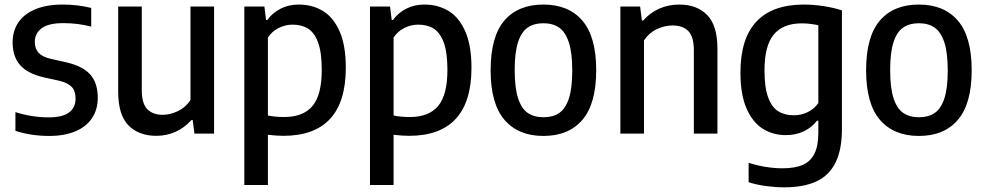

<svg xmlns="http://www.w3.org/2000/svg" viewBox="-20 -572 4219 822"><path d="M46 -12V-92Q116.5 -69.5 189 -69.5Q247 -69.5 275.2 -90.2Q303.5 -111 303.5 -150Q303.5 -182.5 287.2 -199.8Q271 -217 235 -226L166.5 -241Q97 -257.5 65.5 -294Q34 -330.5 34 -391Q34 -439 58.2 -475.5Q82.5 -512 130.8 -532.2Q179 -552.5 248.5 -552.5Q312.5 -552.5 370.5 -538V-458Q314 -473 251.5 -473Q187.5 -473 158.2 -451Q129 -429 129 -393Q129 -364 144.8 -346.5Q160.5 -329 195.5 -320.5L264.5 -305Q335 -288.5 366.8 -252.5Q398.5 -216.5 398.5 -153.5Q398.5 -103 374 -66.2Q349.5 -29.5 302.8 -9.8Q256 10 190.5 10Q113 10 46 -12Z M486 -179.5V-544H587V-185.5Q587 -129 610.5 -104.8Q634 -80.5 676.5 -80.5Q708.5 -80.5 741.5 -96.2Q774.5 -112 795.5 -143.5V-544H896.5V0H812.5L805 -58H799.5Q769.5 -24.5 731 -7.5Q692.5 9.5 649.5 9.5Q574 9.5 530 -35.2Q486 -80 486 -179.5Z M1026 -544H1112L1119 -486.5H1124.5Q1146 -516.5 1180.8 -534.5Q1215.5 -552.5 1259 -552.5Q1316.5 -552.5 1361.8 -525.5Q1407 -498.5 1433.8 -438Q1460.5 -377.5 1460.5 -282Q1460.5 -136 1393.2 -63.2Q1326 9.5 1193.5 9.5Q1164 9.5 1127 5V220H1026ZM1357.5 -273Q1357.5 -347.5 1341.8 -390Q1326 -432.5 1298.8 -449.5Q1271.5 -466.5 1232.5 -466.5Q1201.5 -466.5 1173 -452.2Q1144.5 -438 1127 -411V-77.5Q1158 -71 1196.5 -71Q1278 -71 1317.8 -118.2Q1357.5 -165.5 1357.5 -273Z M1564 -544H1650L1657 -486.5H1662.5Q1684 -516.5 1718.8 -534.5Q1753.5 -552.5 1797 -552.5Q1854.5 -552.5 1899.8 -525.5Q1945 -498.5 1971.8 -438Q1998.5 -377.5 1998.5 -282Q1998.5 -136 1931.2 -63.2Q1864 9.5 1731.5 9.5Q1702 9.5 1665 5V220H1564ZM1895.5 -273Q1895.5 -347.5 1879.8 -390Q1864 -432.5 1836.8 -449.5Q1809.5 -466.5 1770.5 -466.5Q1739.5 -466.5 1711 -452.2Q1682.5 -438 1665 -411V-77.5Q1696 -71 1734.5 -71Q1816 -71 1855.8 -118.2Q1895.5 -165.5 1895.5 -273Z M2080.5 -271Q2080.5 -415 2139.2 -483.8Q2198 -552.5 2306.5 -552.5Q2414.5 -552.5 2473.5 -483.5Q2532.5 -414.5 2532.5 -271.5Q2532.5 -128 2473.5 -59Q2414.5 10 2306.5 10Q2199 10 2139.8 -59Q2080.5 -128 2080.5 -271ZM2430 -270Q2430 -346.5 2415.2 -391Q2400.5 -435.5 2373.5 -454Q2346.5 -472.5 2306.5 -472.5Q2266.5 -472.5 2239.5 -454.2Q2212.5 -436 2198 -391.8Q2183.5 -347.5 2183.5 -272.5Q2183.5 -196 2198 -151.5Q2212.5 -107 2239.5 -88.5Q2266.5 -70 2306.5 -70Q2347 -70 2374 -88.2Q2401 -106.5 2415.5 -150.5Q2430 -194.5 2430 -270Z M2636 -544H2720.5L2728 -484.5H2734Q2763 -517.5 2802.5 -535Q2842 -552.5 2888 -552.5Q2964 -552.5 3007.8 -507.5Q3051.5 -462.5 3051.5 -363.5V0H2950.5V-357.5Q2950.5 -414.5 2927 -438.8Q2903.5 -463 2859 -463Q2825.5 -463 2792 -447.2Q2758.5 -431.5 2737 -399V0H2636Z M3185 208V125Q3259 148.5 3330.5 148.5Q3383.5 148.5 3417 133.8Q3450.5 119 3467 85.5Q3483.5 52 3483.5 -3.5V-55.5H3478Q3456.5 -27 3422 -10.2Q3387.5 6.5 3344.5 6.5Q3290 6.5 3246.2 -20.5Q3202.5 -47.5 3176.2 -107.5Q3150 -167.5 3150 -261Q3150 -406.5 3218 -479.2Q3286 -552 3420 -552.5Q3461.5 -552.5 3506 -545.8Q3550.5 -539 3584.5 -527.5V-20Q3584.5 68.5 3557.2 123.8Q3530 179 3475.5 204.5Q3421 230 3337.5 230Q3299.5 230 3259 224.5Q3218.5 219 3185 208ZM3483.5 -131V-464Q3446.5 -472 3412.5 -472Q3333 -472 3293 -424.5Q3253 -377 3253 -270.5Q3253 -197 3268.8 -154.8Q3284.5 -112.5 3312 -95.5Q3339.5 -78.5 3379 -78.5Q3410 -78.5 3438 -92Q3466 -105.5 3483.5 -131Z M3688 -271Q3688 -415 3746.8 -483.8Q3805.5 -552.5 3914 -552.5Q4022 -552.5 4081 -483.5Q4140 -414.5 4140 -271.5Q4140 -128 4081 -59Q4022 10 3914 10Q3806.5 10 3747.2 -59Q3688 -128 3688 -271ZM4037.5 -270Q4037.5 -346.5 4022.8 -391Q4008 -435.5 3981 -454Q3954 -472.5 3914 -472.5Q3874 -472.5 3847 -454.2Q3820 -436 3805.5 -391.8Q3791 -347.5 3791 -272.5Q3791 -196 3805.5 -151.5Q3820 -107 3847 -88.5Q3874 -70 3914 -70Q3954.5 -70 3981.5 -88.2Q4008.5 -106.5 4023 -150.5Q4037.5 -194.5 4037.5 -270Z"/></svg>

Font: Encode Sans Semi Condensed Medium
Style: Regular
Weight: 500
Width: 4
Designer: Multiple Designers
Foundry: Impallari Type
Version: Version 2.000